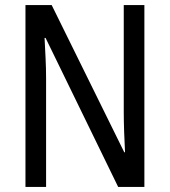

<svg xmlns="http://www.w3.org/2000/svg" viewBox="-20 -734 666 754"><path d="M547 0H444L159 -585H155Q157 -546 159 -505Q161 -464 161 -426V0H80V-714H183L468 -136H471Q469 -174 467.5 -216.5Q466 -259 466 -294V-714H547Z"/></svg>

Font: Noto Sans Thai Cond
Style: Regular
Weight: 400
Width: 3
Designer: Monotype Design Team
Foundry: Monotype Imaging Inc.
Version: Version 2.002; ttfautohint (v1.8.4.7-5d5b)